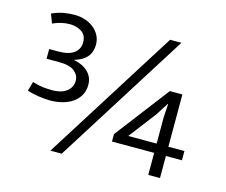

<svg xmlns="http://www.w3.org/2000/svg" viewBox="-93 -765 1060 901"><g transform="rotate(15 436.5 -315.0)"><path d="M220 9 628 -639H683L275 9ZM689 -406H750V-152H828V-107H750V0H693V-107H488V-143ZM656 -284 555 -152H693V-279L697 -345H695ZM56 -613Q87 -627 113.5 -631.5Q140 -636 166 -636Q193 -636 217 -628Q241 -620 259 -605.5Q277 -591 287.5 -571Q298 -551 298 -526Q298 -455 219 -432V-430Q261 -422 286.5 -397Q312 -372 312 -335Q312 -305 299 -283Q286 -261 264.5 -246.5Q243 -232 215 -225Q187 -218 157 -218Q131 -218 98.5 -223Q66 -228 45 -236L58 -281Q87 -272 108.5 -269.5Q130 -267 156 -267Q174 -267 191 -271Q208 -275 221 -284Q234 -293 242 -306.5Q250 -320 250 -339Q250 -365 227 -384Q204 -403 150 -403H91V-450H135Q187 -450 212 -469.5Q237 -489 237 -521Q237 -557 212 -572.5Q187 -588 156 -588Q114 -588 73 -569Z"/></g></svg>

Font: Mukta Vaani Light
Style: Regular
Weight: 300
Designer: Noopur Datye, Girish Dalvi, Yashodeep Gholap, Pallavi Karambelkar
Foundry: Ek Type
Version: Version 2.538;PS 1.000;hotconv 16.6.51;makeotf.lib2.5.65220;